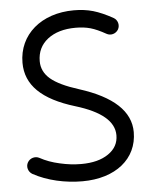

<svg xmlns="http://www.w3.org/2000/svg" viewBox="-52 -738 652 812"><g transform="rotate(-5 274.0 -332.0)"><path d="M470.7 -597.2C480.5 -614.7 474.1 -637.2 457 -647C426.3 -664.1 398.4 -676.3 373.5 -683.6C348.1 -690.9 320.8 -694.3 292 -694.3C153.3 -694.3 56.2 -611.8 56.2 -491.7C56.2 -397.5 122.6 -332 262.7 -289.6C371.1 -256.8 425.3 -211.4 425.3 -152.3C425.3 -119.6 411.1 -93.3 382.3 -73.7C353.5 -53.7 314.9 -43.9 266.6 -43.9C237.3 -43.9 207 -47.4 175.8 -54.7C144.5 -61.5 116.7 -71.8 92.8 -85C75.2 -94.7 52.2 -87.9 42.5 -70.3C32.7 -53.2 39.1 -30.8 56.6 -20.5C116.7 12.7 192.9 29.3 265.6 29.3C406.7 29.3 499.5 -45.9 499.5 -159.2C499.5 -247.6 427.7 -314.5 284.7 -359.9C229 -377.4 189.5 -396.5 165.5 -417C141.6 -437.5 129.4 -462.4 129.4 -492.2C129.4 -530.8 144 -562 173.8 -585.4C203.6 -608.4 243.2 -620.1 292.5 -620.1C315.4 -620.1 336.4 -617.7 355.5 -612.3C374.5 -606.9 396 -597.2 420.4 -583.5C438 -573.2 460.4 -579.6 470.7 -597.2Z"/></g></svg>

Font: Mikhak
Style: Regular
Weight: 400
Designer: Amin Abedi
Version: Version 3.2